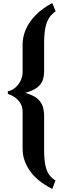

<svg xmlns="http://www.w3.org/2000/svg" viewBox="-20 -893 406 1249"><path d="M341 281 320 336Q220 285 173.5 217Q127 149 127 75V-165Q127 -201 110.5 -225Q94 -249 72 -263Q50 -277 31 -282V-299Q60 -305 81.5 -324.5Q103 -344 115 -370.5Q127 -397 127 -422V-604Q127 -652 147.5 -700.5Q168 -749 211 -793.5Q254 -838 320 -873L342 -819Q317 -803 300 -777.5Q283 -752 275 -711.5Q267 -671 267 -610V-429Q267 -397 257.5 -370.5Q248 -344 221.5 -323.5Q195 -303 144 -289Q197 -274 223.5 -251Q250 -228 258.5 -199.5Q267 -171 267 -139V84Q267 143 275 181.5Q283 220 299.5 243Q316 266 341 281Z"/></svg>

Font: Moderustic
Style: Bold
Weight: 700
Designer: Tural Alisoy
Foundry: TAFT Foundry
Version: Version 2.120